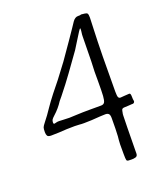

<svg xmlns="http://www.w3.org/2000/svg" viewBox="-133 -812 767 897"><g transform="rotate(-20 250.0 -364.0)"><path d="M470 -259Q470 -254 467 -251Q464 -248 460 -248H455Q450 -248 441.5 -247Q433 -246 420 -246Q408 -246 405 -240Q402 -234 402 -221V-216L401 -231Q400 -231 398.5 -151Q397 -71 397 -35V-25Q397 -11 386.5 -8Q376 -5 365.5 -5.5Q355 -6 352 -6Q344 -6 342 -11.5Q340 -17 340 -42V-90Q341 -114 343 -129Q345 -159 345 -219Q345 -235 339.5 -240.5Q334 -246 323 -246L297 -245Q251 -241 216 -241Q200 -241 194 -242L170 -243Q129 -243 91 -240L52 -239Q37 -239 33 -245.5Q29 -252 29 -264Q29 -281 31.5 -287.5Q34 -294 46 -309Q64 -331 88 -367Q100 -385 127 -420Q164 -464 223 -544Q260 -596 281.5 -628Q303 -660 315 -677L333 -704Q345 -721 360 -721H367Q372 -721 376 -723Q384 -722 394 -721Q404 -720 407 -715Q410 -710 410 -695Q410 -683 408 -641Q403 -526 403 -330Q403 -308 406 -301.5Q409 -295 417 -295Q421 -295 435.5 -296.5Q450 -298 460 -298Q465 -298 466.5 -293Q468 -288 468 -278Q468 -268 469 -264Q469 -262 469.5 -261Q470 -260 470 -259ZM351 -661 350 -663V-664Q347 -664 316 -613L293 -576L227 -484Q199 -445 159 -395Q159 -395 144 -377Q125 -347 97 -322Q87 -313 83.5 -307.5Q80 -302 80 -293Q80 -286 85 -286Q88 -286 93.5 -288Q99 -290 109 -290Q123 -290 131 -289L160 -288Q167 -288 196 -289.5Q225 -291 266 -291H318Q331 -291 336 -299.5Q341 -308 342.5 -330Q344 -352 344 -405V-450L346 -500L348 -624Q348 -633 349.5 -642.5Q351 -652 351 -661Z"/></g></svg>

Font: Barrio
Style: Regular
Weight: 400
Designer: Pablo Cosgaya & Sergio Jimenez
Foundry: Pablo Cosgaya & Sergio Jimenez
Version: Version 1.005